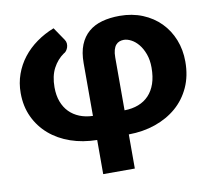

<svg xmlns="http://www.w3.org/2000/svg" viewBox="-77 -614 960 867"><g transform="rotate(-10 403.0 -180.5)"><path d="M473 -102.5Q508.5 -103 537 -114Q565.5 -125 585.2 -146Q605 -167 615.8 -198.2Q626.5 -229.5 626.5 -271.5Q626.5 -306.5 616.5 -333.8Q606.5 -361 591.5 -379.2Q576.5 -397.5 558.5 -407Q540.5 -416.5 524.5 -416.5Q514 -416.5 504.5 -413Q495 -409.5 488 -401.2Q481 -393 477 -379.2Q473 -365.5 473 -344.5ZM328 -344.5Q328 -393.5 342 -428Q356 -462.5 381.8 -484.5Q407.5 -506.5 443.8 -516.5Q480 -526.5 524.5 -526.5Q582 -526.5 629.5 -507Q677 -487.5 710.8 -453.2Q744.5 -419 763 -372.5Q781.5 -326 781.5 -271.5Q781.5 -206 758 -154.5Q734.5 -103 693 -67.2Q651.5 -31.5 595.2 -12Q539 7.5 473 8V164.5H328V8Q262.5 7 207 -12.2Q151.5 -31.5 111 -66.5Q70.5 -101.5 47.5 -150.5Q24.5 -199.5 24.5 -260.5Q24.5 -306 39 -346.5Q53.5 -387 79.5 -420.5Q105.5 -454 141.8 -480Q178 -506 221.5 -523L262 -463.5Q268 -455 268.8 -445.5Q269.5 -436 266.8 -427.5Q264 -419 258.8 -412.2Q253.5 -405.5 247.5 -403Q217 -382 198.2 -346.5Q179.5 -311 179.5 -259.5Q179.5 -222.5 190.2 -193.8Q201 -165 220.5 -145.2Q240 -125.5 267.2 -114.5Q294.5 -103.5 328 -102.5Z"/></g></svg>

Font: Lato ExtraBold
Style: Regular
Weight: 800
Designer: Lukasz Dziedzic with Adam Twardoch and Botio Nikoltchev
Foundry: tyPoland Lukasz Dziedzic
Version: Version 2.015; 2015-08-06; http://www.latofonts.com/